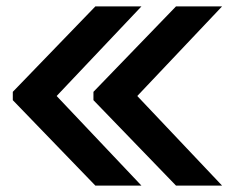

<svg xmlns="http://www.w3.org/2000/svg" viewBox="-20 -580 742 600"><path d="M20 -267V-293L278 -560H422L157 -280L422 0H278ZM272 -267V-293L530 -560H674L409 -280L674 0H530Z"/></svg>

Font: Tektur Medium
Style: Regular
Weight: 500
Designer: Adam Jagosz
Foundry: Adam Jagosz
Version: Version 1.005;gftools[0.9.30]